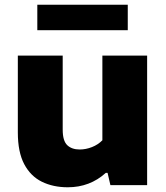

<svg xmlns="http://www.w3.org/2000/svg" viewBox="-20 -784 703 813"><path d="M267 9Q205 9 157.2 -14.5Q109.5 -38 82.5 -89Q55.5 -140 55.5 -223V-548.5H245.5V-235Q245.5 -187.5 264.8 -169.2Q284 -151 317.5 -151Q343.5 -151 369.5 -161.2Q395.5 -171.5 413.5 -190V-548.5H603V0H447.5L435.5 -52H428Q360.5 9 267 9ZM138 -656V-764H521V-656Z"/></svg>

Font: Encode Sans Semi Expanded ExtraBold
Style: Regular
Weight: 800
Width: 6
Designer: Multiple Designers
Foundry: Impallari Type
Version: Version 3.000; ttfautohint (v1.8.3) -l 8 -r 50 -G 200 -x 14 